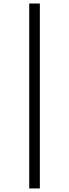

<svg xmlns="http://www.w3.org/2000/svg" viewBox="-20 -816 394 1094"><path d="M146.5 257.8V-795.9H207V257.8Z"/></svg>

Font: Charis SIL Cyr
Style: Regular
Weight: 400
Foundry: SIL International
Version: Version 5.000